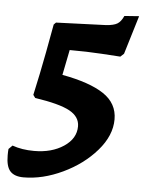

<svg xmlns="http://www.w3.org/2000/svg" viewBox="-77 -578 542 719"><g transform="rotate(5 194.5 -218.5)"><path d="M38 101Q4 101 -12 83.5Q-28 66 -28 24Q-28 9 -27 0L-13 -14Q23 -1 69 -1Q135 -1 180 -31Q225 -61 225 -107Q225 -143 187 -164Q149 -185 56 -199L48 -210Q66 -291 81.5 -373Q97 -455 101 -479L109 -487L297 -494Q325 -496 338.5 -504Q352 -512 362 -534L417 -538L373 -393L360 -381Q345 -382 289.5 -385.5Q234 -389 169 -389L150 -294Q254 -275 306.5 -240Q359 -205 359 -145Q359 -84 309.5 -27Q260 30 185 65.5Q110 101 38 101Z"/></g></svg>

Font: Alegreya
Style: Bold Italic
Weight: 700
Italic angle: -7°
Designer: Juan Pablo del Peral
Foundry: Huerta Tipografica
Version: Version 2.007; ttfautohint (v1.6)